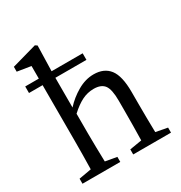

<svg xmlns="http://www.w3.org/2000/svg" viewBox="-173 -866 934 990"><g transform="rotate(-30 294.0 -370.5)"><path d="M32 0V-30L106 -43Q107 -81 107.5 -128.5Q108 -176 108 -211V-543H27V-582H108V-657L27 -670V-699L176 -741L188 -733L184 -582H369V-543H184V-366Q219 -405 266.5 -432.5Q314 -460 363 -460Q425 -460 456.5 -419Q488 -378 488 -283V-211Q488 -175 488.5 -128Q489 -81 490 -43L559 -30V0H334V-30L406 -42Q407 -80 407.5 -127.5Q408 -175 408 -211V-277Q408 -345 389 -370Q370 -395 326 -395Q289 -395 256 -378.5Q223 -362 186 -328V-211Q186 -176 187 -128Q188 -80 189 -42L257 -30V0Z"/></g></svg>

Font: Source Serif 4 Subhead
Style: Regular
Weight: 400
Designer: Frank Grießhammer
Foundry: Adobe Systems Incorporated
Version: Version 4.004;hotconv 1.0.117;makeotfexe 2.5.65602